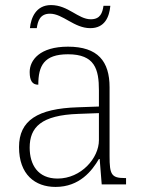

<svg xmlns="http://www.w3.org/2000/svg" viewBox="-20 -727 567 757"><path d="M336 -616C393 -616 411 -660 415 -704H388C384 -677 376 -651 338 -651C288 -651 249 -707 181 -707C122 -707 102 -657 98 -616H125C129 -643 137 -673 177 -673C228 -673 272 -616 336 -616ZM199 10C294 10 343 -54 370 -100H373L381 0H477V-25H471C419 -25 412 -40 412 -111V-383C412 -485 366 -543 248 -543C137 -543 97 -490 97 -443C97 -408 108 -393 131 -393C131 -467 153 -513 248 -513C354 -513 370 -454 370 -371V-307L287 -304C128 -299 55 -252 55 -147C55 -39 118 10 199 10ZM207 -23C129 -23 97 -78 97 -145C97 -225 142 -273 289 -278L370 -281V-174C370 -104 300 -23 207 -23Z"/></svg>

Font: Noto Serif Gurmukhi ExtraLight
Style: Regular
Weight: 200
Designer: Vaibhav Singh and the Monotype Design Team
Foundry: Monotype Imaging Inc.
Version: Version 2.004